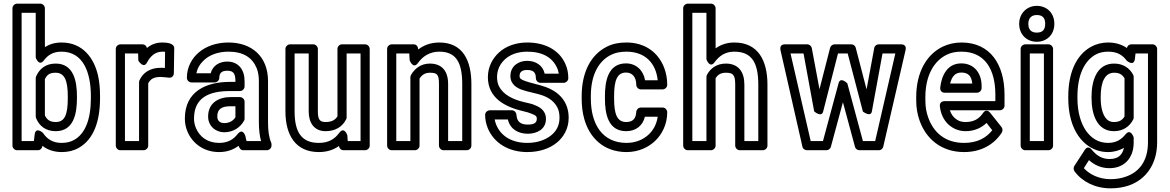

<svg xmlns="http://www.w3.org/2000/svg" viewBox="-20 -795 6386 1048"><path d="M476 -270V-259C476 -143 445 -66 386 -32C367 -21 344 -15 317 -15C267 -15 237 -36 214 -70C214 -70 174 -107 169 -59L165 -25H98V-725H175V-481C175 -481 192 -429 220 -466C242 -495 270 -513 316 -513C434 -513 476 -400 476 -270ZM212 1C238 22 274 35 317 35C351 35 382 28 410 12C493 -35 526 -136 526 -259V-270C526 -310 523 -348 515 -383C493 -479 431 -563 316 -563C280 -563 251 -554 225 -538V-750C225 -761 215 -775 200 -775H73C62 -775 48 -765 48 -750V0C48 11 58 25 73 25H187C200 25 210 15 212 1ZM284 -79C384 -79 400 -178 400 -259V-270C400 -350 383 -448 284 -448C229 -448 195 -419 177 -378C176 -375 175 -371 175 -368V-160C175 -157 176 -153 177 -150C194 -108 229 -79 284 -79ZM285 -129C252 -129 237 -141 225 -165V-363C237 -387 250 -398 284 -398C333 -398 350 -354 350 -270V-259C350 -173 335 -129 285 -129Z M867 -513C870 -513 877 -513 881 -512L880 -424C871 -425 865 -425 858 -425C802 -425 761 -401 741 -356C740 -353 739 -349 739 -346V-25H662V-503H734L735 -464C735 -464 763 -418 782 -453C801 -489 827 -513 867 -513ZM866 -563C832 -563 805 -552 782 -533C780 -544 770 -553 758 -553H637C626 -553 612 -543 612 -528V0C612 11 622 25 637 25H764C775 25 789 15 789 0V-340C801 -363 818 -375 858 -375C869 -375 889 -372 902 -371C922 -369 929 -385 929 -396L931 -532C931 -558 894 -563 866 -563Z M1393 -128C1393 -89 1397 -54 1405 -25H1326C1324 -34 1321 -40 1320 -50C1320 -50 1307 -101 1276 -62C1254 -34 1224 -15 1176 -15C1113 -15 1070 -48 1050 -95C1043 -111 1039 -128 1039 -148C1039 -260 1118 -298 1234 -298H1290C1305 -298 1315 -312 1315 -323V-353C1315 -413 1283 -459 1220 -459C1179 -459 1141 -438 1130 -395H1052C1058 -427 1076 -451 1096 -469C1125 -495 1170 -513 1227 -513C1308 -513 1357 -481 1381 -423C1389 -403 1393 -380 1393 -352ZM1227 -563C1160 -563 1103 -542 1063 -507C1030 -478 1000 -432 1000 -370C1000 -359 1010 -345 1025 -345H1152C1163 -345 1177 -355 1177 -370C1177 -397 1191 -409 1220 -409C1252 -409 1265 -396 1265 -353V-348H1234C1109 -348 989 -299 989 -148C989 -122 994 -98 1004 -75C1032 -11 1093 35 1176 35C1219 35 1254 22 1282 1C1287 13 1293 25 1308 25H1437C1448 25 1462 15 1462 0V-8C1462 -11 1461 -14 1460 -17C1448 -45 1443 -81 1443 -128V-352C1443 -488 1353 -563 1227 -563ZM1116 -159C1116 -107 1157 -73 1204 -73C1254 -73 1294 -101 1313 -138C1315 -141 1315 -145 1315 -149V-240C1315 -255 1301 -265 1290 -265H1238C1177 -265 1116 -236 1116 -159ZM1166 -159C1166 -200 1190 -215 1238 -215H1265V-155C1254 -137 1233 -123 1204 -123C1181 -123 1166 -136 1166 -159Z M1757 -79C1810 -79 1849 -103 1869 -143C1871 -146 1872 -150 1872 -154V-503H1948V-25H1878L1876 -56C1876 -56 1860 -108 1831 -69C1807 -36 1773 -15 1720 -15C1628 -15 1588 -71 1588 -187V-503H1665V-186C1665 -126 1694 -79 1757 -79ZM1757 -129C1727 -129 1715 -141 1715 -186V-528C1715 -539 1705 -553 1690 -553H1563C1552 -553 1538 -543 1538 -528V-187C1538 -57 1594 35 1720 35C1763 35 1799 24 1830 2C1832 15 1842 25 1855 25H1973C1984 25 1998 15 1998 0V-528C1998 -539 1988 -553 1973 -553H1846C1835 -553 1822 -543 1822 -528V-160C1810 -141 1792 -129 1757 -129Z M2326 -448C2276 -448 2242 -419 2223 -385C2221 -381 2220 -377 2220 -373V-25H2143V-503H2214L2216 -466C2216 -466 2235 -414 2262 -452C2287 -487 2325 -513 2378 -513C2468 -513 2503 -456 2503 -336V-25H2426V-337C2426 -406 2393 -448 2326 -448ZM2238 -553H2118C2107 -553 2093 -543 2093 -528V0C2093 11 2103 25 2118 25H2245C2256 25 2270 15 2270 0V-366C2282 -385 2299 -398 2326 -398C2366 -398 2376 -389 2376 -337V0C2376 11 2386 25 2401 25H2528C2539 25 2553 15 2553 0V-336C2553 -465 2506 -563 2378 -563C2332 -563 2294 -549 2263 -525C2262 -540 2254 -553 2238 -553Z M2680 -143H2752C2765 -88 2811 -65 2861 -65C2906 -65 2960 -86 2960 -146C2960 -197 2918 -214 2895 -223C2881 -229 2863 -232 2843 -237C2778 -252 2726 -279 2703 -325C2697 -338 2693 -354 2693 -374C2693 -417 2712 -449 2736 -471C2763 -496 2804 -513 2858 -513C2941 -513 2995 -481 3020 -426C3025 -416 3028 -404 3030 -393H2953C2943 -439 2903 -463 2857 -463C2811 -463 2766 -435 2766 -380C2766 -332 2806 -313 2829 -305C2865 -292 2913 -285 2942 -274C2980 -260 3007 -239 3023 -207C3030 -193 3034 -175 3034 -152C3034 -107 3014 -77 2988 -56C2958 -32 2914 -15 2858 -15C2762 -15 2696 -64 2680 -143ZM2861 -115C2821 -115 2801 -131 2799 -169C2798 -181 2788 -193 2774 -193H2653C2642 -193 2628 -183 2628 -168C2628 -143 2633 -118 2643 -94C2677 -14 2756 35 2858 35C2924 35 2980 16 3020 -17C3054 -45 3084 -90 3084 -152C3084 -245 3025 -296 2959 -320C2923 -333 2875 -342 2846 -353C2824 -361 2816 -366 2816 -380C2816 -401 2828 -413 2857 -413C2891 -413 2905 -400 2905 -368C2905 -357 2915 -343 2930 -343H3057C3068 -343 3082 -353 3082 -368C3082 -396 3077 -422 3066 -446C3032 -523 2954 -563 2858 -563C2794 -563 2739 -542 2702 -507C2671 -478 2643 -433 2643 -374C2643 -255 2745 -210 2832 -189C2852 -185 2866 -180 2877 -176C2904 -165 2910 -163 2910 -146C2910 -126 2897 -115 2861 -115Z M3205 -257V-271C3205 -387 3248 -462 3314 -495C3337 -507 3365 -513 3399 -513C3500 -513 3560 -452 3570 -357H3501C3492 -411 3452 -449 3397 -449C3298 -449 3282 -350 3282 -271V-257C3282 -176 3298 -79 3398 -79C3450 -79 3489 -109 3500 -158H3570C3564 -116 3545 -84 3522 -62C3494 -35 3452 -15 3400 -15C3268 -15 3205 -117 3205 -257ZM3332 -257V-271C3332 -355 3348 -399 3397 -399C3430 -399 3453 -376 3453 -332C3453 -321 3463 -307 3478 -307H3597C3608 -307 3622 -317 3622 -332C3622 -366 3616 -397 3605 -426C3573 -508 3502 -563 3399 -563C3359 -563 3323 -556 3292 -540C3204 -496 3155 -399 3155 -271V-257C3155 -218 3159 -181 3169 -146C3198 -42 3276 35 3400 35C3465 35 3520 9 3557 -27C3592 -61 3622 -114 3622 -183C3622 -194 3612 -208 3597 -208H3478C3466 -208 3454 -198 3453 -184C3451 -146 3433 -129 3398 -129C3348 -129 3332 -172 3332 -257Z M3942 -448C3892 -448 3858 -422 3839 -387C3837 -383 3836 -379 3836 -375V-25H3759V-725H3836V-471C3836 -471 3854 -419 3881 -456C3906 -490 3939 -513 3988 -513C4082 -513 4119 -455 4119 -333V-25H4043V-334C4043 -402 4011 -448 3942 -448ZM3942 -398C3981 -398 3993 -387 3993 -334V0C3993 11 4003 25 4018 25H4144C4155 25 4169 15 4169 0V-333C4169 -465 4118 -563 3988 -563C3948 -563 3914 -551 3886 -531V-750C3886 -761 3876 -775 3861 -775H3734C3723 -775 3709 -765 3709 -750V0C3709 11 3719 25 3734 25H3861C3872 25 3886 15 3886 0V-368C3897 -386 3913 -398 3942 -398Z M4739 -187 4797 -503H4867L4757 -25H4690L4605 -340C4605 -340 4567 -379 4557 -340L4472 -25H4405L4295 -503H4366L4424 -187C4424 -187 4464 -152 4473 -186L4554 -503H4607L4690 -186C4690 -186 4733 -153 4739 -187ZM4710 -307 4651 -534C4649 -544 4639 -553 4627 -553H4535C4525 -553 4514 -545 4511 -534L4453 -308L4411 -533C4409 -543 4399 -553 4386 -553H4264C4235 -553 4239 -528 4240 -522L4360 6C4362 17 4373 25 4385 25H4491C4501 25 4512 18 4515 7L4581 -237L4647 7C4649 16 4659 25 4671 25H4777C4788 25 4798 18 4801 6L4923 -522C4930 -551 4905 -553 4899 -553H4776C4765 -553 4754 -545 4752 -533Z M5413 -278V-243H5135C5124 -243 5108 -236 5110 -215C5116 -155 5149 -110 5196 -90C5213 -83 5231 -79 5251 -79C5298 -79 5337 -97 5365 -124L5396 -84C5363 -42 5314 -15 5242 -15C5139 -15 5075 -72 5046 -155C5036 -183 5031 -213 5031 -246V-265C5031 -384 5079 -463 5147 -496C5171 -508 5197 -513 5228 -513C5357 -513 5413 -415 5413 -278ZM5228 -563C5191 -563 5156 -555 5125 -540C5035 -496 4981 -397 4981 -265V-246C4981 -208 4987 -172 4999 -138C5034 -38 5117 35 5242 35C5338 35 5407 -8 5448 -71C5453 -79 5454 -92 5447 -101L5385 -179C5363 -206 5346 -179 5345 -177C5324 -147 5296 -129 5251 -129C5237 -129 5226 -131 5216 -135C5193 -145 5174 -164 5165 -193H5438C5449 -193 5463 -203 5463 -218V-278C5463 -442 5386 -563 5228 -563ZM5338 -326C5338 -396 5297 -449 5227 -449C5148 -449 5119 -379 5112 -317C5111 -307 5115 -289 5136 -289H5313C5328 -289 5338 -303 5338 -314ZM5287 -339H5166C5176 -378 5194 -399 5227 -399C5264 -399 5283 -381 5287 -339Z M5678 -25H5601V-503H5678ZM5703 25C5714 25 5728 15 5728 0V-528C5728 -539 5718 -553 5703 -553H5576C5565 -553 5551 -543 5551 -528V0C5551 11 5561 25 5576 25ZM5639 -617C5610 -617 5593 -632 5593 -665C5593 -697 5611 -713 5639 -713C5669 -713 5685 -699 5685 -665C5685 -631 5669 -617 5639 -617ZM5639 -567C5694 -567 5735 -606 5735 -665C5735 -724 5694 -763 5639 -763C5585 -763 5543 -722 5543 -665C5543 -606 5585 -567 5639 -567Z M6123 -61C6101 -34 6073 -15 6028 -15C5973 -15 5935 -43 5908 -81C5880 -121 5861 -182 5861 -258V-268C5861 -385 5899 -463 5960 -497C5980 -508 6003 -513 6029 -513C6079 -513 6108 -494 6130 -464C6130 -464 6170 -428 6175 -476L6178 -503H6246V-18C6246 87 6195 145 6126 169C6101 178 6073 183 6042 183C5979 183 5927 157 5896 123L5924 79C5953 105 5989 123 6036 123C6116 123 6168 68 6168 -17V-45C6168 -45 6152 -97 6123 -61ZM6115 12C6106 52 6082 73 6036 73C5993 73 5964 52 5940 23C5916 -7 5900 25 5900 25L5844 111C5839 119 5839 132 5845 140C5886 196 5957 233 6042 233C6078 233 6112 228 6143 217C6231 186 6296 105 6296 -18V-528C6296 -539 6286 -553 6271 -553H6155C6144 -553 6134 -546 6131 -533C6105 -551 6070 -563 6029 -563C5995 -563 5964 -555 5936 -540C5852 -494 5811 -394 5811 -268V-258C5811 -174 5831 -103 5867 -52C5900 -5 5954 35 6028 35C6062 35 6090 26 6115 12ZM6060 -79C6111 -79 6146 -105 6165 -142C6167 -145 6168 -149 6168 -153V-375C6168 -379 6167 -383 6165 -387C6146 -423 6111 -448 6061 -448C5964 -448 5938 -350 5938 -268V-258C5938 -173 5967 -79 6060 -79ZM6118 -368V-159C6106 -140 6091 -129 6060 -129C6047 -129 6038 -132 6030 -137C6005 -153 5988 -196 5988 -258V-268C5988 -349 6012 -398 6061 -398C6091 -398 6105 -388 6118 -368Z"/></svg>

Font: Asimov
Style: NarOu
Weight: 500
Designer: Google
Version: Version 2.000980; 2014